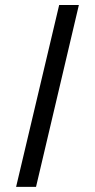

<svg xmlns="http://www.w3.org/2000/svg" viewBox="-20 -724 377 762"><path d="M43.9 17.6 214.8 -704.1H293L123 17.6Z"/></svg>

Font: Post No Bills Colombo
Style: SemiBold
Weight: 700
Designer: Kosala Senevirathne, Siva Puranthara, Lasantha Premarathna, Tharique Azeez
Foundry: Mooniak
Version: Version 1.220 ; ttfautohint (v1.5)